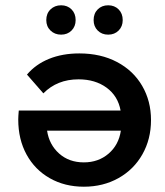

<svg xmlns="http://www.w3.org/2000/svg" viewBox="-20 -700 625 726"><path d="M551 -246Q551 -174 518.5 -116.5Q486 -59 428 -26.5Q370 6 297 6Q225 6 168.5 -26Q112 -58 80.5 -115.5Q49 -173 49 -248Q49 -260 51 -282H436Q426 -337 383 -368.5Q340 -400 277 -400Q196 -400 144 -347L82 -418Q115 -457 165.5 -477.5Q216 -498 280 -498Q361 -498 422.5 -465.5Q484 -433 517.5 -375.5Q551 -318 551 -246ZM437 -206H158Q166 -153 203.5 -119.5Q241 -86 297 -86Q352 -86 390.5 -119Q429 -152 437 -206ZM155 -624Q155 -649 171 -664.5Q187 -680 211 -680Q235 -680 250.5 -664.5Q266 -649 266 -624Q266 -600 250.5 -584.5Q235 -569 211 -569Q187 -569 171 -584.5Q155 -600 155 -624ZM334 -624Q334 -649 349.5 -664.5Q365 -680 389 -680Q413 -680 428.5 -664.5Q444 -649 444 -624Q444 -600 428.5 -584.5Q413 -569 389 -569Q365 -569 349.5 -584.5Q334 -600 334 -624Z"/></svg>

Font: Montserrat Ace
Style: Bold
Weight: 600
Designer: Julieta Ulanovsky
Foundry: Julieta Ulanovsky
Version: Version 1